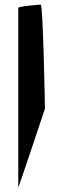

<svg xmlns="http://www.w3.org/2000/svg" viewBox="-20 -789 263 820"><path d="M58 11C58 18 172 -325 172 -325C172 -332 164 -769 154 -769C143 -769 58 -762 58 -755Z"/></svg>

Font: Ampere
Style: Ext
Weight: 400
Version: Version 1